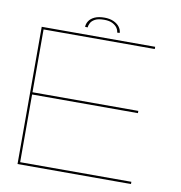

<svg xmlns="http://www.w3.org/2000/svg" viewBox="-85 -851 878 930"><g transform="rotate(10 354.0 -386.0)"><path d="M62.5 0H620.5V-11H73.5V-344H594V-355H73.5V-664H620.5V-675H62.5ZM355 -771.5Q325.5 -771.5 306.5 -762.8Q287.5 -754 278.5 -740Q269.5 -726 269.5 -711H282.5Q282.5 -721 288.8 -732.8Q295 -744.5 310.5 -752.8Q326 -761 355 -761Q381 -761 396.8 -752.5Q412.5 -744 419.8 -732.5Q427 -721 427 -711H439.5Q439.5 -726 429.2 -740Q419 -754 399.8 -762.8Q380.5 -771.5 355 -771.5Z"/></g></svg>

Font: Anybody Expanded Thin
Style: Regular
Weight: 250
Width: 7
Version: Version 1.113;gftools[0.9.25]